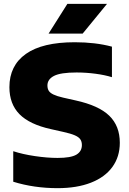

<svg xmlns="http://www.w3.org/2000/svg" viewBox="-20 -970 673 1000"><path d="M49 -23.5V-182.5Q97.5 -166.5 161.8 -157Q226 -147.5 280 -147.5Q349 -147.5 377.8 -164.5Q406.5 -181.5 406.5 -214.5Q406.5 -232.5 398.2 -244.5Q390 -256.5 369 -265.5Q348 -274.5 309.5 -283L245 -297.5Q134 -322 81.5 -375.2Q29 -428.5 29 -516Q29 -628.5 114.8 -689.2Q200.5 -750 369.5 -750Q477 -750 563 -727V-568Q526 -579.5 476.8 -586Q427.5 -592.5 378.5 -592.5Q296 -592.5 261.5 -574.8Q227 -557 227 -525Q227 -508 234 -497Q241 -486 258.8 -477.5Q276.5 -469 309 -461.5L373.5 -447Q494.5 -420.5 549.2 -367.2Q604 -314 604 -226.5Q604 -153.5 565.2 -100.2Q526.5 -47 453.5 -18.5Q380.5 10 280 10Q157 10 49 -23.5ZM233 -795 331 -950H537.5L410.5 -795Z"/></svg>

Font: Encode Sans Semi Expanded ExBd
Style: Regular
Weight: 800
Width: 6
Designer: Multiple Designers
Foundry: Impallari Type
Version: Version 2.000